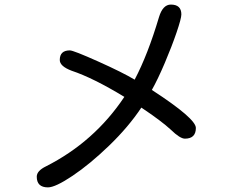

<svg xmlns="http://www.w3.org/2000/svg" viewBox="-20 -770 1040 839"><path d="M140.6 2Q140.6 -23.4 180.7 -43Q392.6 -150.4 523.4 -346.7Q386.7 -429.7 293 -460.9Q241.2 -480.5 241.2 -507.8Q241.2 -549.8 285.2 -549.8Q300.8 -549.8 408.7 -501.5Q516.6 -453.1 568.4 -421.9Q626 -531.2 674.8 -695.3Q691.4 -750 726.6 -750Q772.5 -750 772.5 -707Q772.5 -689.5 751.5 -627.9Q730.5 -566.4 700.2 -495.1Q669.9 -423.8 643.6 -377Q835.9 -252 835.9 -210.9Q835.9 -164.1 788.1 -164.1Q766.6 -164.1 726.6 -203.1Q685.5 -241.2 597.7 -299.8Q541 -214.8 457 -133.8Q373 -52.7 297.4 -2Q221.7 48.8 189.5 48.8Q140.6 48.8 140.6 2Z"/></svg>

Font: jf-openhuninn-2.0
Style: Regular
Weight: 400
Designer: [Kosugi Maru]
Designed by MOTOYA      

[Varela Round]
Joe Prince (Latin component); Avraham Cornfeld (Hebrew component)
Foundry: justfont CO.,LTD.
Version: 2.0